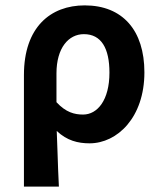

<svg xmlns="http://www.w3.org/2000/svg" viewBox="-20 -522 600 714"><path d="M199 172C197 130 195 85 194 47C193 20 192 -6 191 -35C229 1 270 11 313 11C416 11 517 -85 517 -253C517 -409 436 -502 295 -502C168 -502 69 -421 69 -243V172ZM292 -395C357 -395 387 -342 387 -252C387 -149 342 -96 289 -96C257 -96 225 -104 190 -142V-249C190 -344 235 -395 292 -395Z"/></svg>

Font: Source Sans Pro SemBd
Style: Regular
Weight: 700
Designer: Paul D. Hunt
Foundry: Adobe Systems Incorporated
Version: Version 2.020;PS 2.0;hotconv 1.0.86;makeotf.lib2.5.63406